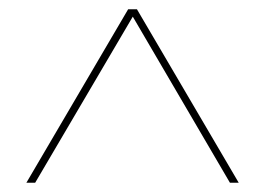

<svg xmlns="http://www.w3.org/2000/svg" viewBox="-20 -750 573 415"><path d="M37 -355 257 -730H276L496 -355H477L267 -714L56 -355Z"/></svg>

Font: Elaine Sans Thin
Style: Regular
Weight: 250
Designer: Wei Huang
Foundry: Wei Huang
Version: Version 2.001;December 24, 2019;FontCreator 12.0.0.2547 64-b